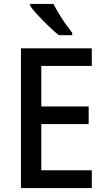

<svg xmlns="http://www.w3.org/2000/svg" viewBox="-20 -961 544 981"><path d="M449 0H87V-714H449V-624H191V-417H433V-327H191V-91H449ZM253 -941Q264 -919 281 -891Q298 -863 316.5 -837Q335 -811 349 -793V-781H281Q259 -798 229.5 -826.5Q200 -855 173.5 -883.5Q147 -912 134 -931V-941Z"/></svg>

Font: Noto Sans Gurmukhi SemiCondensed Medium
Style: Regular
Weight: 500
Width: 4
Designer: Jelle Bosma - Monotype Design Team
Foundry: Monotype Imaging Inc.
Version: Version 2.004; ttfautohint (v1.8.4.7-5d5b)